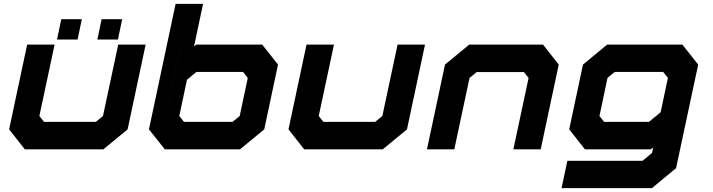

<svg xmlns="http://www.w3.org/2000/svg" viewBox="-20 -770 3677 990"><path d="M108 0 27 -103 120 -540H261.5L183 -172L207 -141.5H474L511 -172L589.5 -540H731L638 -103L513 0ZM482 -566 504 -671H610L588 -566ZM274 -566 296 -671H402L380 -566Z M830 0 748 -103 885.5 -750H1027L980.5 -530.5L992.5 -540H1332L1413.5 -437L1342.5 -103L1217.5 0ZM942 -683 825.5 -135.5 878 -381.5ZM928.5 -141.5H1179L1216 -172L1257.5 -368L1233.5 -399H992.5L944 -358.5L904.5 -172Z M1548.5 0 1467.5 -103 1560.5 -540H1702L1623.5 -172L1647.5 -141.5H1914.5L1951.5 -172L2030 -540H2171.5L2078.5 -103L1953.5 0Z M2181.5 0 2274.5 -437 2399.5 -540H2780L2861 -437L2768 0H2627L2705.5 -368L2681.5 -398.5H2438L2401 -368L2322.5 0Z M2875.5 200 2905.5 59H3293L3342 18.5L3348 -10L3336 0H2996L2915 -103L2986 -437L3110.5 -540H3498.5L3580 -437L3466 97L3341.5 200ZM3095 -141.5H3326L3386.5 -191.5L3424 -368.5L3399.5 -399H3149.5L3112.5 -368.5L3071 -172Z"/></svg>

Font: Tourney Expanded Black
Style: Italic
Weight: 900
Width: 7
Italic angle: -12°
Designer: Tyler Finck
Foundry: Etcetera Type Co
Version: Version 1.010; ttfautohint (v1.8.3)